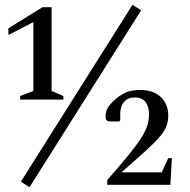

<svg xmlns="http://www.w3.org/2000/svg" viewBox="-20 -770 790 800"><path d="M64 -355V-370L119 -391V-678L15 -624V-652L157 -740H195V-391L244 -370V-355ZM67 -13 532 -750 568 -727 103 10ZM427 0V-20Q485 -86 520 -129.5Q555 -173 572.5 -202Q590 -231 595.5 -252.5Q601 -274 601 -295Q601 -325 586.5 -344.5Q572 -364 541 -364Q514 -364 497.5 -346Q481 -328 481 -296V-269L477 -264H440Q430 -264 425 -268Q420 -272 420 -286Q420 -307 431 -324Q442 -341 464 -359Q484 -376 506 -385.5Q528 -395 566 -395Q619 -395 650 -365.5Q681 -336 681 -289Q681 -266 674 -246Q667 -226 647 -202Q627 -178 588 -142.5Q549 -107 486 -52H654L681 -111H696L690 0Z"/></svg>

Font: Spectral SC
Style: Regular
Weight: 400
Designer: Jean-Baptiste Levee
Foundry: Production Type
Version: Version 2.001